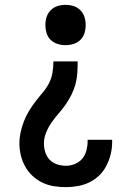

<svg xmlns="http://www.w3.org/2000/svg" viewBox="-20 -548 540 791"><path d="M250 -362Q233 -362 217 -367Q201 -372 189 -383.5Q177 -395 172 -411.5Q167 -428 167 -445Q167 -462 172 -478Q177 -494 189 -506Q201 -518 217 -523Q233 -528 250 -528Q267 -528 283 -523Q299 -518 311 -506Q323 -494 328 -478Q333 -462 333 -445Q333 -428 328 -411.5Q323 -395 311 -383.5Q299 -372 283 -367Q267 -362 250 -362ZM251 223Q226 223 201.5 219Q177 215 155 204.5Q133 194 114.5 177Q96 160 84 138.5Q72 117 66 92.5Q60 68 60 43Q60 20 65 -3Q70 -26 78.5 -48Q87 -70 99 -90Q111 -110 125.5 -129Q140 -148 155 -165.5Q170 -183 181 -203.5Q192 -224 196 -247.5Q200 -271 200 -295H300Q300 -271 298.5 -247.5Q297 -224 291 -201.5Q285 -179 274.5 -158Q264 -137 250.5 -117.5Q237 -98 221.5 -80.5Q206 -63 192.5 -43.5Q179 -24 170 -2Q161 20 161 43Q161 61 166.5 79Q172 97 184.5 110Q197 123 215 129Q233 135 251 135Q270 135 288.5 127.5Q307 120 319 105.5Q331 91 336 72Q341 53 341 34V28H442V38Q442 63 436 87.5Q430 112 418.5 134.5Q407 157 389 174.5Q371 192 348.5 203Q326 214 301 218.5Q276 223 251 223Z"/></svg>

Font: Iosevka Term Semibold
Style: Regular
Weight: 600
Monospace: yes
Designer: Belleve Invis
Foundry: Belleve Invis
Version: Version 31.4.0